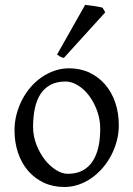

<svg xmlns="http://www.w3.org/2000/svg" viewBox="-20 -747 543 782"><path d="M388.2 -222.2Q388.2 -260.7 375.5 -295.7Q362.8 -330.6 342.8 -357.2Q322.8 -383.8 297.4 -399.4Q272 -415 247.1 -415Q210 -415 184.6 -400.9Q159.2 -386.7 143.8 -362.1Q128.4 -337.4 121.6 -303.7Q114.7 -270 114.7 -231Q114.7 -192.4 128.4 -157.5Q142.1 -122.6 162.8 -96.2Q183.6 -69.8 208.5 -54.4Q233.4 -39.1 255.9 -39.1Q290.5 -39.1 315.4 -52Q340.3 -64.9 356.4 -88.9Q372.6 -112.8 380.4 -146.5Q388.2 -180.2 388.2 -222.2ZM463.9 -236.8Q463.9 -204.1 455.6 -172.9Q447.3 -141.6 432.6 -113.8Q418 -85.9 397.5 -62.3Q377 -38.6 352.3 -21.5Q327.6 -4.4 299.8 5.1Q272 14.6 242.2 14.6Q195.8 14.6 158.4 -2.9Q121.1 -20.5 94.5 -51.3Q67.9 -82 53.5 -124.5Q39.1 -167 39.1 -216.8Q39.1 -249 47.1 -280.3Q55.2 -311.5 69.6 -339.6Q84 -367.7 104.2 -391.4Q124.5 -415 149.2 -432.1Q173.8 -449.2 202.4 -459Q231 -468.8 261.2 -468.8Q307.1 -468.8 344.5 -451.2Q381.8 -433.6 408.4 -402.6Q435.1 -371.6 449.5 -329.1Q463.9 -286.6 463.9 -236.8ZM240.2 -511.2Q231.4 -512.7 224.6 -516.6Q217.8 -520.5 212.4 -524.9L326.7 -727.1Q332.5 -726.6 342 -725.3Q351.6 -724.1 362.1 -722.7Q372.6 -721.2 382.3 -719.2Q392.1 -717.3 397.5 -715.8L408.7 -696.8Z"/></svg>

Font: Gentium Plus Am
Style: Regular
Weight: 400
Designer: J. Victor Gaultney, Annie Olsen, Iska Routamaa, Becca Hirsbrunner
Foundry: SIL International
Version: Version 5.000